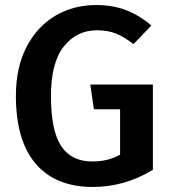

<svg xmlns="http://www.w3.org/2000/svg" viewBox="-20 -726 678 761"><path d="M580 -625 509 -551Q472 -580 439.5 -593Q407 -606 364 -606Q284 -606 233 -542Q182 -478 182 -346Q182 -208 222.5 -147Q263 -86 346 -86Q409 -86 456 -113V-293H352L338 -391H586V-53Q474 15 348 15Q200 15 121.5 -77Q43 -169 43 -346Q43 -459 85.5 -540.5Q128 -622 200 -664Q272 -706 360 -706Q428 -706 480.5 -685.5Q533 -665 580 -625Z"/></svg>

Font: Fira Sans Medium
Style: Regular
Weight: 500
Designer: bBox Type GmbH & Carrois Corporate GbR & Edenspiekermann AG
Foundry: bBox Type GmbH & Carrois Corporate GbR & Edenspiekermann AG
Version: Version 4.301